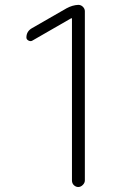

<svg xmlns="http://www.w3.org/2000/svg" viewBox="-20 -750 540 770"><path d="M109.4 -586.9Q102.5 -583 94.2 -587.4Q85.9 -591.8 85.9 -599.6Q85.9 -625 109.4 -637.7L247.1 -716.8Q270.5 -729.5 293.9 -730.5Q304.7 -730.5 312.5 -722.7Q320.3 -714.8 320.3 -705.1V-26.4Q320.3 -16.6 312 -8.3Q303.7 0 293.9 0Q284.2 0 276.4 -7.3Q268.6 -14.6 268.6 -26.4V-674.8Q268.6 -676.8 267.6 -676.8H265.6Z"/></svg>

Font: Rounded-X Mgen+ 2m light
Style: Regular
Weight: 200
Designer: [Source Han Sans]
Ryoko NISHIZUKA  (kana & ideographs); Paul D. Hunt (Latin, Greek & Cyrillic); Wenlong ZHANG  (bopomofo
Version: Version 1.059.20150602